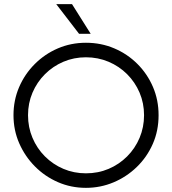

<svg xmlns="http://www.w3.org/2000/svg" viewBox="-20 -897 829 925"><path d="M394 8Q322 8 259 -19.5Q196 -47 148 -95.5Q100 -144 72.5 -207Q45 -270 45 -342Q45 -414 72 -477Q99 -540 147.5 -588.5Q196 -637 259 -664Q322 -691 394 -691Q467 -691 530.5 -664Q594 -637 642 -589Q690 -541 717 -478Q744 -415 744 -342Q744 -267 716 -203.5Q688 -140 639 -92.5Q590 -45 527 -18.5Q464 8 394 8ZM394 -62Q453 -62 503.5 -83.5Q554 -105 592.5 -143.5Q631 -182 652.5 -233Q674 -284 674 -342Q674 -400 652.5 -450.5Q631 -501 592.5 -539.5Q554 -578 503 -599.5Q452 -621 394 -621Q336 -621 285.5 -599.5Q235 -578 196.5 -539.5Q158 -501 136.5 -450.5Q115 -400 115 -342Q115 -284 136.5 -233Q158 -182 196.5 -143.5Q235 -105 285.5 -83.5Q336 -62 394 -62ZM361 -734 251 -877H327L417 -734Z"/></svg>

Font: Teachers
Style: Regular
Weight: 400
Designer: Alfredo Marco Pradil, Chank Diesel
Version: Version 1.001